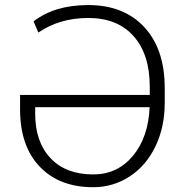

<svg xmlns="http://www.w3.org/2000/svg" viewBox="-20 -741 740 770"><path d="M354 9.8Q217.8 9.8 139.2 -72.8Q60.5 -155.3 60.5 -302.2V-360.4H580.6V-393.1Q580.6 -522.9 515.9 -595.9Q451.2 -668.9 334 -668.9Q219.2 -668.9 133.8 -610.4L114.7 -655.3Q198.7 -720.7 334 -720.7Q476.6 -720.7 558.6 -632.3Q640.6 -543.9 640.6 -388.2V-327.6Q640.6 -231.4 603.3 -153.8Q565.9 -76.2 499.8 -33.2Q433.6 9.8 354 9.8ZM354 -41.5Q450.7 -41.5 512.7 -115.5Q574.7 -189.5 580.1 -311H121.1V-285.2Q121.1 -171.9 182.6 -106.7Q244.1 -41.5 354 -41.5Z"/></svg>

Font: Roboto-Light
Style: Regular
Weight: 300
Designer: Google
Version: Version 2.137; 2017